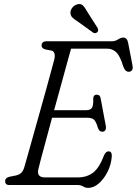

<svg xmlns="http://www.w3.org/2000/svg" viewBox="-20 -901 666 935"><path d="M358 0H25.5Q14 0 9.2 -5.5Q4.5 -11 5 -19Q5 -34.5 25 -40L57.5 -46.5Q72.5 -50 82 -58Q91.5 -66 97.5 -84Q101 -95.5 111.8 -133.8Q122.5 -172 137.8 -226.5Q153 -281 170 -341.2Q187 -401.5 202.5 -457.5Q218 -513.5 229.2 -555Q240.5 -596.5 244.5 -612Q248.5 -628.5 245.2 -640Q242 -651.5 231 -654.5L200 -660.5Q182.5 -666 182.5 -679Q182.5 -700 207.5 -700H523.5Q541.5 -700 554.8 -709Q568 -718 580.5 -718Q599 -718 604 -692.5L625.5 -581Q628 -567 623 -559.8Q618 -552.5 609 -551.5Q589.5 -550 580 -578.5Q564.5 -629 546 -646.5Q527.5 -664 502.5 -664H326Q319.5 -641.5 306.8 -594.8Q294 -548 277.5 -487.8Q261 -427.5 243.5 -364.5H401Q420 -364.5 427.8 -376Q435.5 -387.5 434 -423Q436 -440 450.5 -440Q460 -440 464.5 -435Q469 -430 470 -422.5L495.5 -286.5Q497.5 -272.5 492.2 -266Q487 -259.5 478.5 -259.5Q463 -259.5 456.5 -279Q447.5 -310.5 436.8 -319Q426 -327.5 406 -327.5H233.5Q217.5 -268 203.2 -215.2Q189 -162.5 179.2 -126.2Q169.5 -90 167.5 -80Q156 -37 199 -37H358Q402.5 -37 433 -60Q463.5 -83 487 -145.5Q496 -164 508.5 -164Q525 -164 524.5 -141Q522 -101 504.5 -65.8Q487 -30.5 461.8 -8.2Q436.5 14 409.5 14Q396 14 385 7Q374 0 358 0ZM405.5 -843 455.5 -764.5Q457.5 -759.5 458 -754.2Q458.5 -749 454 -744.5Q444.5 -736 434.5 -741.5L356 -798Q341 -807 332.2 -816Q323.5 -825 323 -838Q322.5 -850.5 331.2 -862.5Q340 -874.5 355 -879.5Q373 -885 383.8 -874.2Q394.5 -863.5 405.5 -843Z"/></svg>

Font: Fraunces 72pt S100 Light
Style: Italic
Weight: 300
Italic angle: -16°
Version: Version 1.000; ttfautohint (v1.8.3)